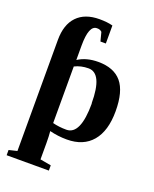

<svg xmlns="http://www.w3.org/2000/svg" viewBox="-166 -797 887 1103"><g transform="rotate(20 278.0 -245.5)"><path d="M329 -585H296L282 -639Q270 -651 251 -650Q202 -650 202 -526V-438Q253 -471 325 -471Q421 -471 468 -415Q515 -359 515 -238Q515 -118 461 -54Q407 10 306 10Q252 10 201 -3Q204 28 204 69V169L271 181V213H13V181L63 169V-510Q63 -604 111 -654Q159 -704 248 -704Q296 -704 329 -695ZM371 -234H370Q370 -417 285 -417Q239 -417 201 -398V-52Q240 -42 285 -42Q371 -42 371 -234Z"/></g></svg>

Font: Libra Serif Modern
Style: Bold
Weight: 700
Designer: Stefan Peev, Context Ltd
Foundry: Ascender Corporation
Version: Version 1.000